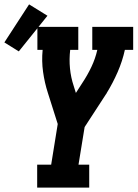

<svg xmlns="http://www.w3.org/2000/svg" viewBox="-85 -858 629 878"><path d="M85 0V-105H149L179 -291L134 -433Q119 -479 112 -529Q105 -579 110 -630H86V-735H273V-630H236Q236 -630 236 -630Q236 -630 236 -630Q231 -587 235 -545.5Q239 -504 252 -465L262 -433L291 -478Q315 -514 333 -552Q351 -590 360 -630H337V-735H524V-630H486Q475 -579 453 -528.5Q431 -478 402 -431V-430Q400 -428 398.5 -425.5Q397 -423 395 -420L302 -277L274 -105H323V0ZM1 -623 -65 -664 48 -838 132 -786Z"/></svg>

Font: Iosevka Curly Slab XBdObl
Style: Regular
Weight: 800
Italic angle: -9°
Monospace: yes
Designer: Belleve Invis
Foundry: Belleve Invis
Version: Version 11.1.0; ttfautohint (v1.8.3)